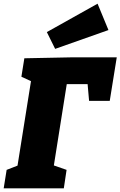

<svg xmlns="http://www.w3.org/2000/svg" viewBox="-32 -1021 653 1041"><path d="M-12 0 4 -100 63 -123 136 -581 84 -605 100 -705 350 -710H601L563 -474H451L443 -565H330L260 -124L329 -100L314 0ZM267 -756 222 -847 497 -1001 556 -858Z"/></svg>

Font: Bitter Black
Style: Italic
Weight: 900
Italic angle: -9°
Designer: Sol Matas, and Bitter project Authors
Foundry: Sol Matas
Version: Version 2.001